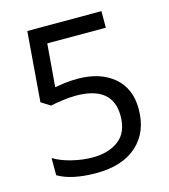

<svg xmlns="http://www.w3.org/2000/svg" viewBox="-108 -800 789 896"><g transform="rotate(-15 286.0 -352.0)"><path d="M275 -438Q240 -438 211 -434Q182 -430 165 -427L182 -634H465V-714H107L80 -377L124 -349Q146 -354 182 -359Q218 -364 246 -364Q425 -364 425 -219Q425 -140 376.5 -102.5Q328 -65 249 -65Q202 -65 150.5 -77.5Q99 -90 63 -112V-29Q129 10 248 10Q374 10 444.5 -53.5Q515 -117 515 -228Q515 -328 449.5 -383Q384 -438 275 -438Z"/></g></svg>

Font: Noto Sans Arabic
Style: Regular
Weight: 400
Designer: Nadine Chahine - Monotype Design Team
Foundry: Monotype Imaging Inc.
Version: Version 1.902